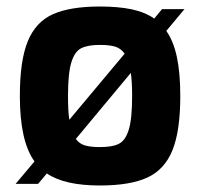

<svg xmlns="http://www.w3.org/2000/svg" viewBox="-20 -565 615 590"><path d="M491 -470Q513 -439 523.5 -390Q534 -341 534 -270Q534 -163 510 -103.5Q486 -44 433 -19.5Q380 5 287 5Q178 5 124 -32L97 0H28L86 -69Q41 -131 41 -270Q41 -379 65.5 -438.5Q90 -498 143 -521.5Q196 -545 287 -545Q343 -545 384 -536.5Q425 -528 454 -508L478 -537H547ZM193 -197 363 -400Q352 -416 334.5 -421.5Q317 -427 287 -427Q249 -427 229 -416.5Q209 -406 199 -372.5Q189 -339 189 -270Q189 -222 193 -197ZM382 -341 213 -138Q224 -123 241.5 -118Q259 -113 287 -113Q326 -113 346 -123.5Q366 -134 376 -167.5Q386 -201 386 -270Q386 -314 382 -341Z"/></svg>

Font: Exo
Style: Bold
Weight: 700
Designer: Natanael Gama
Foundry: Natanael Gama
Version: Version 1.500; ttfautohint (v1.6)